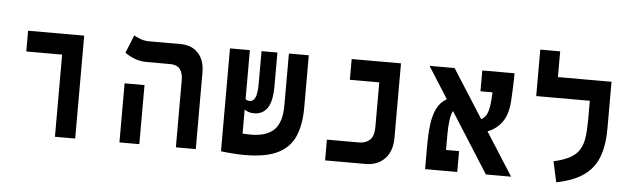

<svg xmlns="http://www.w3.org/2000/svg" viewBox="-47 -905 3611 1089"><g transform="rotate(5 1758.0 -361.0)"><path d="M290.5 0V-467.8H86.4V-585.9H405.8V0Z M979 0V-381.8Q979 -467.8 906.2 -467.8H772.5Q733.4 -467.8 701.7 -480.5Q669.9 -493.2 647.5 -509.8L688.5 -611.8Q699.7 -604.5 724.1 -595.2Q748.5 -585.9 773.9 -585.9H953.1Q1018.6 -585.9 1055.4 -546.1Q1092.3 -506.3 1092.3 -434.6V0ZM657.7 0V-336.4H771V0Z M1369.6 9.3Q1339.8 9.3 1301.3 6.3Q1262.7 3.4 1236.8 0V-0.5H1235.8V-585.9H1349.1V-306.2Q1359.4 -298.8 1375.5 -298.8Q1393.6 -298.8 1404.5 -321.8Q1415.5 -344.7 1415.5 -400.9V-585.9H1505.9V-397Q1505.9 -306.2 1478.8 -268.6Q1451.7 -231 1402.8 -231Q1385.7 -231 1372.6 -235.6Q1359.4 -240.2 1349.1 -247.6V-110.4Q1379.4 -108.9 1396 -108.9Q1484.9 -108.9 1528.1 -151.1Q1571.3 -193.4 1571.3 -289.6V-585.9H1684.6V-289.1Q1684.6 -193.8 1657.2 -127.2Q1629.9 -60.5 1561.5 -25.6Q1493.2 9.3 1369.6 9.3Z M1828.6 0V-118.2H2011.7Q2049.8 -118.2 2073 -140.1Q2096.2 -162.1 2096.2 -211.9V-467.8H1928.7V-585.9H2209.5V-164.1Q2209.5 -84.5 2167.7 -42.2Q2126 0 2059.6 0Z M2744.1 0 2526.9 -342.3Q2506.8 -305.2 2506.8 -205.6V-118.7H2581.1V0H2397.9V-139.2Q2397.9 -199.2 2404.3 -252Q2410.6 -304.7 2429.4 -344.5Q2448.2 -384.3 2486.3 -405.8L2372.1 -585.9H2514.6L2690.4 -310.1Q2714.4 -322.8 2724.9 -350.6Q2735.4 -378.4 2738.3 -424.3Q2738.8 -434.6 2739.5 -445.6Q2740.2 -456.5 2741.2 -467.3H2672.4V-585.9H2856Q2856 -547.4 2854.2 -504.4Q2852.5 -461.4 2850.6 -430.7Q2845.7 -349.6 2813 -305.9Q2780.3 -262.2 2731.9 -244.6L2887.7 0Z M3408.2 -585.9V-318.4Q3408.2 -222.2 3382.3 -155.8Q3356.4 -89.4 3298.6 -49.3Q3240.7 -9.3 3145.5 9.3L3119.6 -107.9Q3177.7 -121.1 3212.6 -140.4Q3247.6 -159.7 3265.4 -188.7Q3283.2 -217.8 3289.1 -260Q3294.9 -302.2 3294.9 -360.8V-467.8H2989.7V-732.4H3103V-585.9Z"/></g></svg>

Font: CaskaydiaCove NFP SemiBold
Style: Regular
Weight: 600
Designer: Aaron Bell
Foundry: Saja Typeworks
Version: Version 2111.001; VTT 6.35;Nerd Fonts 3.1.1